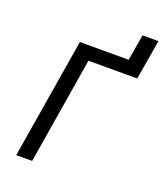

<svg xmlns="http://www.w3.org/2000/svg" viewBox="-160 -998 935 1102"><g transform="rotate(20 307.5 -447.0)"><path d="M72 0 193 -735H491L518 -894H615L574 -651H276L169 0Z"/></g></svg>

Font: Iosevka Aile Medium
Style: Italic
Weight: 500
Italic angle: -9°
Designer: Belleve Invis
Foundry: Belleve Invis
Version: Version 31.1.0; ttfautohint (v1.8.4)